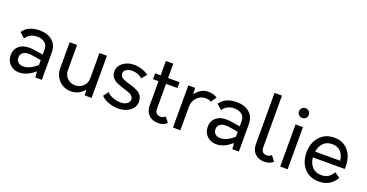

<svg xmlns="http://www.w3.org/2000/svg" viewBox="-34 -1440 4088 2140"><g transform="rotate(20 2009.5 -370.0)"><path d="M259 -510C167.7 -510 101.3 -480 60 -420L121 -366C151.7 -412 196.3 -435 255 -435C291.7 -435 321.5 -425.8 344.5 -407.5C367.5 -389.2 379 -362 379 -326V-267L288 -282C206.7 -295.3 145.8 -288 105.5 -260C65.2 -232 45 -193 45 -143C45 -98.3 59.3 -61.7 88 -33C116.7 -4.3 153.3 10 198 10C260.7 10 322.3 -17 383 -71L388 0H466V-320C466 -382 446.7 -429.2 408 -461.5C369.3 -493.8 319.7 -510 259 -510ZM135 -147C135 -175 147.5 -196.2 172.5 -210.5C197.5 -224.8 239 -226.7 297 -216L379 -202V-145C323.7 -94.3 270 -69 218 -69C192.7 -69 172.5 -76.2 157.5 -90.5C142.5 -104.8 135 -123.7 135 -147Z M967 -500V-198C967 -162 954 -131.5 928 -106.5C902 -81.5 870.3 -69 833 -69C796.3 -69 765.3 -81.5 740 -106.5C714.7 -131.5 702 -162 702 -198V-500H614V-189C614 -133.7 633 -86.7 671 -48C709 -9.3 755.7 10 811 10C876.3 10 929.3 -15.7 970 -67L975 0H1056V-500Z M1373 10C1428.3 10 1474.5 -4.3 1511.5 -33C1548.5 -61.7 1567 -98 1567 -142C1567 -161.3 1563.3 -178.7 1556 -194C1548.7 -209.3 1540.5 -221.5 1531.5 -230.5C1522.5 -239.5 1509.2 -248.2 1491.5 -256.5C1473.8 -264.8 1459.5 -270.8 1448.5 -274.5C1437.5 -278.2 1421.3 -283 1400 -289C1380 -295 1364.8 -299.8 1354.5 -303.5C1344.2 -307.2 1332.5 -312.3 1319.5 -319C1306.5 -325.7 1297.2 -333.7 1291.5 -343C1285.8 -352.3 1283 -363 1283 -375C1283 -397 1294.2 -413.7 1316.5 -425C1338.8 -436.3 1364 -441 1392 -439C1436 -435.7 1472.3 -420.7 1501 -394L1550 -454C1529.3 -470.7 1503.2 -484.2 1471.5 -494.5C1439.8 -504.8 1408.3 -510 1377 -510C1327 -510 1283.8 -496.5 1247.5 -469.5C1211.2 -442.5 1193 -407.3 1193 -364C1193 -349.3 1195 -335.8 1199 -323.5C1203 -311.2 1209.7 -300.2 1219 -290.5C1228.3 -280.8 1237 -272.8 1245 -266.5C1253 -260.2 1265 -253.8 1281 -247.5C1297 -241.2 1309 -236.7 1317 -234L1356 -221C1374 -215.7 1386.7 -211.8 1394 -209.5C1401.3 -207.2 1411.8 -203.2 1425.5 -197.5C1439.2 -191.8 1448.8 -186.5 1454.5 -181.5C1460.2 -176.5 1465.5 -170 1470.5 -162C1475.5 -154 1478 -145 1478 -135C1478 -112.3 1467.5 -94.3 1446.5 -81C1425.5 -67.7 1399.3 -61.7 1368 -63C1338 -63.7 1307.8 -70.2 1277.5 -82.5C1247.2 -94.8 1226 -109.7 1214 -127L1168 -67C1186.7 -45 1215.3 -26.7 1254 -12C1292.7 2.7 1332.3 10 1373 10Z M1902 -89C1887.3 -73.7 1869.3 -66 1848 -66C1804 -66 1782 -90.7 1782 -140V-431H1917V-500H1781V-670H1693V-500H1628V-431H1693V-140C1693 -95.3 1707 -59.2 1735 -31.5C1763 -3.8 1800 10 1846 10C1891.3 10 1926.3 -3 1951 -29Z M2254 -510C2195.3 -510 2146 -481.3 2106 -424L2102 -500H2021V0H2109V-280C2109 -323.3 2123.2 -359.5 2151.5 -388.5C2179.8 -417.5 2212.7 -432 2250 -432C2277.3 -432 2300.7 -426.7 2320 -416L2363 -480C2336.3 -500 2300 -510 2254 -510Z M2596 -510C2504.7 -510 2438.3 -480 2397 -420L2458 -366C2488.7 -412 2533.3 -435 2592 -435C2628.7 -435 2658.5 -425.8 2681.5 -407.5C2704.5 -389.2 2716 -362 2716 -326V-267L2625 -282C2543.7 -295.3 2482.8 -288 2442.5 -260C2402.2 -232 2382 -193 2382 -143C2382 -98.3 2396.3 -61.7 2425 -33C2453.7 -4.3 2490.3 10 2535 10C2597.7 10 2659.3 -17 2720 -71L2725 0H2803V-320C2803 -382 2783.7 -429.2 2745 -461.5C2706.3 -493.8 2656.7 -510 2596 -510ZM2472 -147C2472 -175 2484.5 -196.2 2509.5 -210.5C2534.5 -224.8 2576 -226.7 2634 -216L2716 -202V-145C2660.7 -94.3 2607 -69 2555 -69C2529.7 -69 2509.5 -76.2 2494.5 -90.5C2479.5 -104.8 2472 -123.7 2472 -147Z M3106 10C3151.3 10 3186.3 -3 3211 -29L3162 -89C3147.3 -73.7 3129.3 -66 3108 -66C3064 -66 3042 -90.7 3042 -140L3041 -750H2953V-140C2953 -95.3 2966.8 -59.2 2994.5 -31.5C3022.2 -3.8 3059.3 10 3106 10Z M3338 -593C3354 -593 3367.7 -598.5 3379 -609.5C3390.3 -620.5 3396 -634 3396 -650C3396 -666 3390.2 -679.8 3378.5 -691.5C3366.8 -703.2 3353.3 -709 3338 -709C3322 -709 3308.2 -703.3 3296.5 -692C3284.8 -680.7 3279 -666.7 3279 -650C3279 -634 3284.8 -620.5 3296.5 -609.5C3308.2 -598.5 3322 -593 3338 -593ZM3293 0H3381V-500H3293Z M3979 -250C3979 -327.3 3958.7 -390 3918 -438C3877.3 -486 3822 -510 3752 -510C3680 -510 3622.3 -485.5 3579 -436.5C3535.7 -387.5 3514 -325 3514 -249C3514 -173 3535.5 -110.8 3578.5 -62.5C3621.5 -14.2 3679.3 10 3752 10C3844 10 3911.7 -29 3955 -107L3893 -150C3873 -119.3 3852.7 -97.8 3832 -85.5C3811.3 -73.2 3785.7 -67 3755 -67C3709.7 -67 3673.7 -80.8 3647 -108.5C3620.3 -136.2 3604.7 -173.7 3600 -221H3978C3978.7 -227.7 3979 -237.3 3979 -250ZM3754 -434C3796 -434 3829.5 -421.2 3854.5 -395.5C3879.5 -369.8 3894.3 -334.7 3899 -290H3602C3608.7 -334 3625 -369 3651 -395C3677 -421 3711.3 -434 3754 -434Z"/></g></svg>

Font: Orkney
Style: Regular
Weight: 400
Designer: Samuel Oakes and Alfredo Marco Pradil
Foundry: Alfredo Marco Pradil
Version: 1.0; ttfautohint (v1.5)